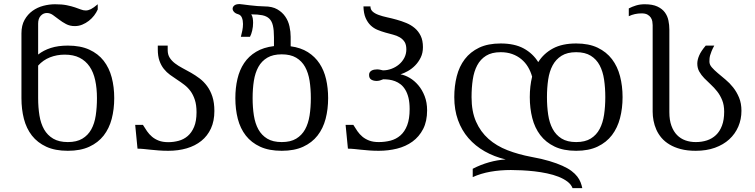

<svg xmlns="http://www.w3.org/2000/svg" viewBox="-20 -748 3799 966"><path d="M87.9 -580.1Q87.9 -620.1 103.5 -647.9Q119.1 -675.8 143.6 -693.4Q168 -710.9 198 -718.8Q228 -726.6 256.8 -726.6Q292 -726.6 315.9 -721.7Q339.8 -716.8 357.2 -710.9Q374.5 -705.1 387 -700.2Q399.4 -695.3 411.6 -695.3Q423.8 -695.3 437.5 -702.1Q451.2 -709 471.7 -726.6V-700.2Q464.8 -684.6 453.4 -669.7Q441.9 -654.8 426.8 -643.1Q411.6 -631.3 393.8 -624Q376 -616.7 356.4 -616.7Q331.5 -616.7 312.3 -627Q293 -637.2 276.9 -649.7Q260.7 -662.1 246.3 -672.4Q231.9 -682.6 215.8 -682.6Q197.8 -682.6 184.8 -668.5Q171.9 -654.3 171.9 -629.4V-473.6Q199.2 -495.1 235.8 -506.8Q272.5 -518.6 321.3 -518.6Q384.8 -518.6 429.2 -498.3Q473.6 -478 501.5 -442.4Q529.3 -406.7 542 -358.6Q554.7 -310.5 554.7 -254.4Q554.7 -198.2 542 -149.9Q529.3 -101.6 501.5 -65.9Q473.6 -30.3 429.2 -9.8Q384.8 10.7 321.3 10.7Q257.3 10.7 212.9 -9.8Q168.5 -30.3 140.6 -65.9Q112.8 -101.6 100.3 -149.9Q87.9 -198.2 87.9 -254.4ZM467.8 -254.4Q467.8 -303.7 459 -344.2Q450.2 -384.8 430.7 -413.3Q411.1 -441.9 380.4 -457.5Q349.6 -473.1 305.7 -473.1Q266.1 -473.1 231.4 -459.5Q196.8 -445.8 171.9 -418V-254.4Q171.9 -207.5 178.5 -167Q185.1 -126.5 201.9 -96.9Q218.8 -67.4 247.8 -50.3Q276.9 -33.2 321.3 -33.2Q365.7 -33.2 394.3 -50.3Q422.9 -67.4 439.2 -96.9Q455.6 -126.5 461.7 -167Q467.8 -207.5 467.8 -254.4Z M826.7 -32.7Q853 -32.7 878.7 -39.6Q904.3 -46.4 924.3 -63.5Q944.3 -80.6 956.5 -109.6Q968.8 -138.7 968.8 -183.1Q968.8 -219.7 960.4 -245.4Q952.1 -271 938.5 -289.6Q924.8 -308.1 907.2 -321.5Q889.6 -335 871.3 -346.9Q853 -358.9 835.4 -371.6Q817.9 -384.3 804.2 -401.6Q790.5 -418.9 782.2 -442.4Q773.9 -465.8 773.9 -500V-518.6H823.7V-496.1Q823.7 -473.6 833.7 -457.8Q843.8 -441.9 860.4 -429.2Q877 -416.5 897.9 -405.5Q918.9 -394.5 941.2 -381.8Q963.4 -369.1 984.4 -353.3Q1005.4 -337.4 1022 -314.9Q1038.6 -292.5 1048.6 -262Q1058.6 -231.4 1058.6 -189.5Q1058.6 -139.2 1041.3 -101.6Q1023.9 -64 992.9 -39.1Q961.9 -14.2 919.4 -1.7Q877 10.7 826.7 10.7Q801.3 10.7 779.5 9Q757.8 7.3 739 5.4Q720.2 3.4 703.6 1.7Q687 0 671.9 0L660.2 -119.6H699.2Q709 -103.5 719.7 -87.9Q730.5 -72.3 744.9 -60.1Q759.3 -47.9 779.1 -40.3Q798.8 -32.7 826.7 -32.7Z M1164.1 -254.4Q1164.1 -305.7 1174.6 -350.8Q1185.1 -396 1208.3 -430.7Q1231.4 -465.3 1268.6 -487.5Q1305.7 -509.8 1358.4 -516.1V-560.1Q1358.4 -596.7 1353 -619.4Q1347.7 -642.1 1334.5 -654.5Q1321.3 -667 1299.3 -671.4Q1277.3 -675.8 1244.1 -675.8Q1249.5 -667.5 1251.5 -656.5Q1253.4 -645.5 1253.4 -633.3Q1253.4 -613.3 1248.8 -593.8Q1244.1 -574.2 1237.8 -563H1191.9Q1195.8 -577.1 1199.2 -594.2Q1202.6 -611.3 1202.6 -627.4Q1202.6 -645.5 1197 -659.2Q1191.4 -672.9 1177.2 -676.8Q1164.6 -680.2 1157.5 -688Q1150.4 -695.8 1150.4 -704.1Q1150.4 -713.4 1158.9 -720.5Q1167.5 -727.5 1185.5 -727.5Q1188.5 -727.5 1202.9 -725.6Q1217.3 -723.6 1236.3 -721.4Q1255.4 -719.2 1275.6 -717.5Q1295.9 -715.8 1310.5 -715.8Q1349.6 -715.8 1375 -701.2Q1400.4 -686.5 1415.5 -664.3Q1430.7 -642.1 1436.5 -615Q1442.4 -587.9 1442.4 -563V-515.1Q1493.2 -508.3 1529.1 -485.6Q1564.9 -462.9 1587.6 -428.5Q1610.4 -394 1620.6 -349.6Q1630.9 -305.2 1630.9 -254.4Q1630.9 -198.2 1618.2 -149.9Q1605.5 -101.6 1577.6 -65.9Q1549.8 -30.3 1505.4 -9.8Q1460.9 10.7 1397.5 10.7Q1333.5 10.7 1289.1 -9.8Q1244.6 -30.3 1216.8 -65.9Q1189 -101.6 1176.5 -149.9Q1164.1 -198.2 1164.1 -254.4ZM1251 -254.4Q1251 -207.5 1257.3 -167Q1263.7 -126.5 1280 -96.9Q1296.4 -67.4 1324.7 -50.3Q1353 -33.2 1397.5 -33.2Q1441.9 -33.2 1470.2 -50.3Q1498.5 -67.4 1514.9 -96.9Q1531.2 -126.5 1537.6 -167Q1543.9 -207.5 1543.9 -254.4Q1543.9 -301.3 1537.6 -341.6Q1531.2 -381.8 1514.9 -411.4Q1498.5 -440.9 1470 -457.8Q1441.4 -474.6 1397.5 -474.6Q1353.5 -474.6 1325 -457.8Q1296.4 -440.9 1280 -411.4Q1263.7 -381.8 1257.3 -341.6Q1251 -301.3 1251 -254.4Z M1885.3 -33.2Q1916.5 -33.2 1944.8 -40.5Q1973.1 -47.9 1994.6 -66.7Q2016.1 -85.4 2028.6 -117.7Q2041 -149.9 2041 -199.2Q2041 -231.9 2035.2 -255.9Q2029.3 -279.8 2019 -296.6Q2008.8 -313.5 1995.6 -323.7Q1982.4 -334 1967.5 -339.6Q1952.6 -345.2 1937.5 -347.2Q1922.4 -349.1 1908.2 -349.1Q1899.4 -345.2 1891.1 -343Q1882.8 -340.8 1875 -340.8Q1859.4 -340.8 1848.1 -347.4Q1836.9 -354 1836.9 -371.1Q1836.9 -378.9 1840.3 -384.3Q1843.8 -389.6 1849.4 -392.8Q1855 -396 1862.3 -397.5Q1869.6 -398.9 1877.4 -398.9Q1885.3 -398.9 1892.6 -397.2Q1899.9 -395.5 1906.7 -394Q1928.7 -394 1949.7 -401.9Q1970.7 -409.7 1987.3 -423.6Q2003.9 -437.5 2014.2 -457Q2024.4 -476.6 2024.4 -499.5Q2024.4 -523.4 2015.4 -537.4Q2006.3 -551.3 1991.5 -560.1Q1976.6 -568.8 1957.5 -573.7Q1938.5 -578.6 1918.7 -584.2Q1898.9 -589.8 1879.6 -597.7Q1860.4 -605.5 1845 -620.1Q1829.6 -634.8 1819.6 -657.5Q1809.6 -680.2 1808.6 -715.8H1843.8Q1843.8 -699.7 1855 -689.7Q1866.2 -679.7 1885 -672.9Q1903.8 -666 1927.5 -660.9Q1951.2 -655.8 1975.8 -648.9Q2000.5 -642.1 2024.2 -632.3Q2047.9 -622.6 2066.7 -606.7Q2085.4 -590.8 2096.7 -567.6Q2107.9 -544.4 2107.9 -510.7Q2107.9 -481.4 2096.7 -458.5Q2085.4 -435.5 2068.6 -418.5Q2051.8 -401.4 2032 -390.4Q2012.2 -379.4 1995.1 -374Q2017.6 -370.1 2041.3 -356.2Q2064.9 -342.3 2084.5 -319.3Q2104 -296.4 2116.5 -264.4Q2128.9 -232.4 2128.9 -192.9Q2128.9 -137.7 2108.9 -98.9Q2088.9 -60.1 2055.2 -35.6Q2021.5 -11.2 1977.5 -0.2Q1933.6 10.7 1885.3 10.7Q1859.9 10.7 1838.1 9Q1816.4 7.3 1797.6 5.4Q1778.8 3.4 1762.2 1.7Q1745.6 0 1730.5 0L1718.8 -119.6H1757.8Q1767.6 -103.5 1778.3 -87.9Q1789.1 -72.3 1803.5 -60.3Q1817.9 -48.3 1837.6 -40.8Q1857.4 -33.2 1885.3 -33.2Z M2352.5 -259.3Q2352.5 -187.5 2375 -136.2Q2397.5 -85 2437.7 -49.3Q2478 -13.7 2533.4 7.8Q2588.9 29.3 2654.3 41.5Q2706.1 50.8 2744.1 62.3Q2782.2 73.7 2809.8 86.2Q2837.4 98.6 2855.5 112.3Q2873.5 126 2884.5 140.4Q2895.5 154.8 2901.1 169.4Q2906.7 184.1 2909.7 198.7H2860.8Q2853.5 179.7 2834.7 165.5Q2815.9 151.4 2789.8 141.1Q2763.7 130.9 2732.4 124.3Q2701.2 117.7 2668.9 114Q2636.7 110.4 2606 108.9Q2575.2 107.4 2550.3 107.4Q2495.6 107.4 2447.5 116Q2399.4 124.5 2358.4 143.1V101.1Q2397.9 80.6 2440.4 68.6Q2482.9 56.6 2524.4 54.2Q2466.3 40.5 2418.7 13.4Q2371.1 -13.7 2336.9 -53Q2302.7 -92.3 2284.2 -144Q2265.6 -195.8 2265.6 -259.3Q2265.6 -315.4 2278.1 -364.5Q2290.5 -413.6 2318.4 -450.2Q2346.2 -486.8 2390.6 -508.1Q2435.1 -529.3 2499 -529.3Q2568.8 -529.3 2615 -504.2Q2661.1 -479 2688 -435.5Q2715.3 -479 2762 -504.2Q2808.6 -529.3 2878.9 -529.3Q2942.4 -529.3 2986.8 -508.1Q3031.2 -486.8 3059.1 -450.2Q3086.9 -413.6 3099.6 -364.5Q3112.3 -315.4 3112.3 -259.3Q3112.3 -203.1 3099.6 -154.1Q3086.9 -105 3059.1 -68.4Q3031.2 -31.7 2986.8 -10.5Q2942.4 10.7 2878.9 10.7Q2814.9 10.7 2770.5 -10.5Q2726.1 -31.7 2698.2 -68.4Q2670.4 -105 2658 -154.1Q2645.5 -203.1 2645.5 -259.3Q2645.5 -314.5 2657.2 -362.3Q2649.9 -388.7 2636.5 -411.1Q2623 -433.6 2603 -450.2Q2583 -466.8 2557.1 -476.1Q2531.2 -485.4 2499 -485.4Q2454.1 -485.4 2425.5 -467.5Q2397 -449.7 2380.9 -419.2Q2364.7 -388.7 2358.6 -347.4Q2352.5 -306.2 2352.5 -259.3ZM2731.9 -259.3Q2731.9 -212.4 2738 -171.1Q2744.1 -129.9 2760.5 -99.4Q2776.9 -68.8 2805.4 -51Q2834 -33.2 2878.9 -33.2Q2923.8 -33.2 2952.4 -51Q2981 -68.8 2997.1 -99.4Q3013.2 -129.9 3019.3 -171.1Q3025.4 -212.4 3025.4 -259.3Q3025.4 -306.2 3019.3 -347.4Q3013.2 -388.7 2997.1 -419.2Q2981 -449.7 2952.4 -467.5Q2923.8 -485.4 2878.9 -485.4Q2834 -485.4 2805.4 -467.5Q2776.9 -449.7 2760.5 -419.2Q2744.1 -388.7 2738 -347.4Q2731.9 -306.2 2731.9 -259.3Z M3263.7 -621.6Q3263.7 -629.9 3262 -640.1Q3260.3 -650.4 3254.4 -659.4Q3248.5 -668.5 3237.5 -674.6Q3226.6 -680.7 3208 -680.7Q3173.3 -680.7 3143.6 -666.5V-705.6Q3160.2 -714.4 3180.2 -720.5Q3200.2 -726.6 3223.6 -726.6Q3263.2 -726.6 3287.6 -715.1Q3312 -703.6 3325.2 -685.5Q3338.4 -667.5 3343 -644.8Q3347.7 -622.1 3347.7 -599.6V-183.6Q3347.7 -143.6 3358.2 -115Q3368.7 -86.4 3386.5 -68.4Q3404.3 -50.3 3428.5 -41.7Q3452.6 -33.2 3480.5 -33.2Q3510.7 -33.2 3536.9 -41.7Q3563 -50.3 3582.3 -68.6Q3601.6 -86.9 3612.5 -116Q3623.5 -145 3623.5 -186Q3623.5 -219.2 3613.5 -243.9Q3603.5 -268.6 3588.4 -287.8Q3573.2 -307.1 3555.9 -323Q3538.6 -338.9 3523.4 -354.5Q3508.3 -370.1 3498.3 -387.7Q3488.3 -405.3 3488.3 -428.2Q3488.3 -446.8 3497.8 -469Q3507.3 -491.2 3530.8 -518.6H3573.7Q3564.9 -502.4 3560.1 -490.5Q3555.2 -478.5 3552.7 -469.2Q3550.3 -460 3549.8 -452.4Q3549.3 -444.8 3549.3 -438Q3549.3 -422.9 3561.3 -409.2Q3573.2 -395.5 3591.1 -380.4Q3608.9 -365.2 3629.9 -347.9Q3650.9 -330.6 3668.7 -308.1Q3686.5 -285.6 3698.5 -256.8Q3710.4 -228 3710.4 -190.4Q3710.4 -147.9 3694.6 -111.1Q3678.7 -74.2 3649.2 -47.1Q3619.6 -20 3576.9 -4.6Q3534.2 10.7 3480.5 10.7Q3438 10.7 3405.5 2.2Q3373 -6.3 3348.9 -20.8Q3324.7 -35.2 3308.3 -54.4Q3292 -73.7 3282.2 -95.7Q3272.5 -117.7 3268.1 -140.9Q3263.7 -164.1 3263.7 -186Z"/></svg>

Font: Arian Grqi
Style: Regular
Weight: 400
Designer: Ruben Hakobyan (Tarumian)
Foundry: Ruben Hakobyan (Tarumian)
Version: Version 1.003